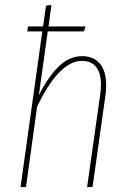

<svg xmlns="http://www.w3.org/2000/svg" viewBox="-20 -756 521 776"><path d="M409 -412Q409 -389 407 -376L354 0H332L385 -374Q388 -395 388 -413Q388 -461 368.5 -485.5Q349 -510 311 -510Q219 -510 130 -325L85 0H63L151 -629H90L93 -649H154L166 -733L188 -736L176 -649H326L319 -629H173L137 -371Q176 -448 218.5 -488.5Q261 -529 312 -529Q359 -529 384 -498.5Q409 -468 409 -412Z"/></svg>

Font: Fira Sans Extra Condensed Thin
Style: Italic
Weight: 250
Width: 3
Italic angle: -8°
Designer: Carrois Corporate & Edenspiekermann AG
Foundry: Carrois Corporate GbR & Edenspiekermann AG
Version: Version 4.203